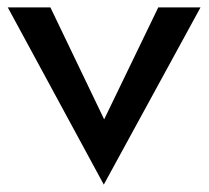

<svg xmlns="http://www.w3.org/2000/svg" viewBox="-20 -471 563 518"><path d="M260 27 521 -451H407L261 -149L116 -451H1Z"/></svg>

Font: Charger Pro
Style: BlkNar
Weight: 900
Designer: Jasper
Foundry: Cannot Into Space Fonts
Version: Version 1.09